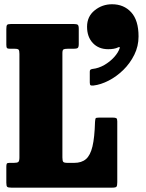

<svg xmlns="http://www.w3.org/2000/svg" viewBox="-20 -860 670 880"><path d="M47.5 -636.5H25.5Q15 -636.5 12 -640Q9 -643.5 9 -655V-726.5Q9 -741 12.2 -745.5Q15.5 -750 30.5 -750H317.5Q331.5 -750 336.2 -746.5Q341 -743 341 -728V-658.5Q341 -643.5 336 -640Q331 -636.5 317 -636.5H289.5Q276 -636.5 271 -633.5Q266 -630.5 266 -616.5V-138.5Q266 -122.5 270 -118Q274 -113.5 290 -113.5H320Q354 -113.5 374 -130.8Q394 -148 403.8 -188.8Q413.5 -229.5 415.5 -301Q416.5 -314 418.2 -317.5Q420 -321 434 -321H497.5Q509 -321 513.2 -318.2Q517.5 -315.5 517.5 -304V-25Q517.5 -9.5 514.2 -4.8Q511 0 495.5 0H31Q17 0 13 -3.8Q9 -7.5 9 -22.5V-96Q9 -106 11.2 -109.8Q13.5 -113.5 22.5 -113.5H43Q59 -113.5 64 -117.8Q69 -122 69 -138.5V-613Q69 -627.5 65.5 -632Q62 -636.5 47.5 -636.5ZM379 -737.5Q379 -784.5 413.8 -812.5Q448.5 -840.5 493.5 -840.5Q547.5 -840.5 581.2 -803.8Q615 -767 615 -693Q615 -648 595.5 -608.8Q576 -569.5 545 -539.2Q514 -509 478 -490.5Q442 -472 408.5 -468Q399 -467 395.2 -469.2Q391.5 -471.5 391.5 -482V-531.5Q391.5 -538.5 394.8 -540.8Q398 -543 404 -544Q432 -547 458 -562Q484 -577 503 -598Q522 -619 528.5 -639Q531 -647.5 520.5 -642.5Q504.5 -634.5 476 -634.5Q432 -634.5 405.5 -662.8Q379 -691 379 -737.5Z"/></svg>

Font: Besley* Condensed Heavy
Style: Regular
Weight: 800
Width: 3
Designer: Owen Earl
Foundry: indestructible type*
Version: Version 3.000; ttfautohint (v1.8.3)